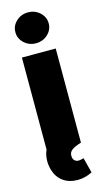

<svg xmlns="http://www.w3.org/2000/svg" viewBox="-146 -829 602 1075"><g transform="rotate(-15 155.0 -291.5)"><path d="M163.4 197.4Q114.3 197.4 80.3 172.9Q46.2 148.4 32.7 103.7Q23.8 73.5 25.4 42.8Q27 12.1 38.4 -12.1V-545.5H234.4V0Q197.4 11.4 180.2 24Q163 36.6 163.4 56.8Q163 74.2 172.2 84Q181.5 93.8 196 93.8Q203.5 93.8 214 91.1Q224.4 88.4 225.9 88.1L248.6 176.1Q208.1 197.4 163.4 197.4ZM204.7 -628.6Q176.5 -602.3 136.4 -602.3Q96.2 -602.3 68 -628.6Q39.8 -654.8 39.8 -691.8Q39.8 -728.7 68 -755Q96.2 -781.2 136.4 -781.2Q176.5 -781.2 204.7 -755Q233 -728.7 233 -691.8Q233 -654.8 204.7 -628.6Z"/></g></svg>

Font: Karasuma Gothic
Style: Black
Weight: 900
Designer: Rasmus Andersson / Ryoko Nishizuka
Foundry: Genbu
Version: Version 1.00